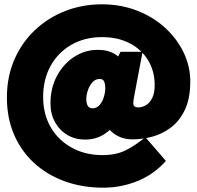

<svg xmlns="http://www.w3.org/2000/svg" viewBox="-20 -781 913 890"><path d="M374 -134Q329 -134 293 -155Q257 -176 235.5 -214Q214 -252 214 -302Q214 -373 244 -429Q274 -485 324 -517.5Q374 -550 433 -550Q482 -550 514.5 -529Q547 -508 563 -470Q579 -432 579 -382Q579 -346 566 -303.5Q553 -261 527 -222Q501 -183 462.5 -158.5Q424 -134 374 -134ZM459 89Q361 89 279 59Q197 29 137 -26.5Q77 -82 44.5 -158.5Q12 -235 12 -329Q12 -425 46.5 -504.5Q81 -584 142 -641.5Q203 -699 282.5 -730Q362 -761 452 -761Q541 -761 616 -731.5Q691 -702 746 -651.5Q801 -601 831.5 -537Q862 -473 862 -404Q862 -325 837.5 -273Q813 -221 773 -190.5Q733 -160 686 -147.5Q639 -135 594 -135Q537 -135 497 -170.5Q457 -206 457 -273Q457 -280 457.5 -287Q458 -294 459 -301L481 -431L539 -541H641L605 -351Q602 -337 600 -324.5Q598 -312 598 -301Q598 -292 604 -287.5Q610 -283 621 -283Q639 -283 656.5 -293.5Q674 -304 685.5 -326.5Q697 -349 697 -386Q697 -452 666 -502.5Q635 -553 580 -581Q525 -609 453 -609Q373 -609 311 -573.5Q249 -538 214.5 -475.5Q180 -413 180 -331Q180 -252 215 -191.5Q250 -131 312.5 -96.5Q375 -62 455 -62Q517 -62 561 -83.5Q605 -105 654 -145L749 -35Q694 27 618 58Q542 89 459 89ZM409 -279Q428 -279 441 -293.5Q454 -308 461 -330Q468 -352 468 -373Q468 -390 463 -402.5Q458 -415 442 -415Q422 -415 408 -399Q394 -383 387 -361.5Q380 -340 380 -322Q380 -303 386.5 -291Q393 -279 409 -279Z"/></svg>

Font: Gabarito Black
Style: Regular
Weight: 900
Designer: Leandro Assis / Alvaro Franca / Felipe Casaprima
Foundry: Naipe Foundry
Version: Version 1.000